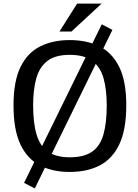

<svg xmlns="http://www.w3.org/2000/svg" viewBox="-20 -951 771 1075"><path d="M174.8 104 114.7 72.8 549.8 -814.9 609.4 -783.7ZM370.1 11.7Q274.4 11.7 203.9 -24.4Q133.3 -60.5 94.5 -142.1Q55.7 -223.6 55.7 -361.3Q55.7 -496.1 95 -576.2Q134.3 -656.2 205.1 -691.4Q275.9 -726.6 370.6 -726.6Q465.8 -726.6 536.9 -691.4Q607.9 -656.2 647.5 -576.2Q687 -496.1 687 -361.8Q687 -225.6 648.4 -143.8Q609.9 -62 539.1 -25.1Q468.3 11.7 370.1 11.7ZM370.6 -70.3Q449.7 -70.3 494.9 -101.3Q540 -132.3 558.8 -196.8Q577.6 -261.2 577.6 -360.8Q577.6 -449.2 559.8 -512.5Q542 -575.7 497.1 -609.9Q452.1 -644 370.6 -644Q289.6 -644 245.1 -609.6Q200.7 -575.2 183.1 -512Q165.5 -448.7 165.5 -361.3Q165.5 -262.7 184.6 -198.2Q203.6 -133.8 248.5 -102.1Q293.5 -70.3 370.6 -70.3ZM379.9 -774.4H313L411.6 -930.7H548.8Z"/></svg>

Font: Pontano Sans SemiBold
Style: Regular
Weight: 600
Designer: Vernon Adams
Foundry: Vernon Adams
Version: Version 2.001